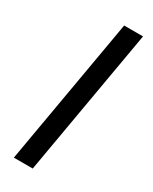

<svg xmlns="http://www.w3.org/2000/svg" viewBox="-187 -758 643 805"><g transform="rotate(30 134.5 -355.5)"><path d="M127 0H35.6L159.2 -710.9H250.5Z"/></g></svg>

Font: RobotoDraft
Style: Italic
Weight: 400
Italic angle: -12°
Version: Version 2.001101; 2014